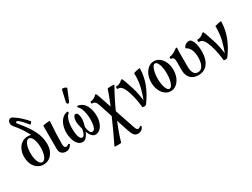

<svg xmlns="http://www.w3.org/2000/svg" viewBox="-67 -1432 3182 2424"><g transform="rotate(-30 1523.5 -219.5)"><path d="M193 11Q145 11 106.5 -15.5Q68 -42 46.5 -88.5Q25 -135 25 -195Q25 -255 46.5 -301Q68 -347 106.5 -373.5Q145 -400 193 -400Q218 -400 242 -394Q215 -445 181.5 -496Q148 -547 99 -604Q81 -625 80 -647.5Q79 -670 87 -685Q95 -698 111.5 -706Q128 -714 156 -696Q204 -666 247 -626Q290 -586 325 -545Q328 -542 321.5 -532.5Q315 -523 306.5 -516Q298 -509 296 -511Q274 -539 248 -568.5Q222 -598 193 -622Q167 -641 158 -629Q152 -620 155.5 -613Q159 -606 169 -595Q268 -479 314.5 -384.5Q361 -290 361 -195Q361 -135 339.5 -88.5Q318 -42 280 -15.5Q242 11 193 11ZM193 -24Q225 -24 246 -73Q267 -122 267 -196Q267 -271 246 -320Q225 -369 193 -369Q160 -369 139 -320Q118 -271 118 -196Q118 -122 139 -73Q160 -24 193 -24Z M520 11Q482 11 457 -11.5Q432 -34 432 -82V-415Q432 -418 447.5 -421.5Q463 -425 483.5 -427.5Q504 -430 519 -430Q534 -430 534 -427Q527 -340 523.5 -254.5Q520 -169 520 -97Q520 -42 555 -42Q570 -42 587 -59Q592 -63 600 -55.5Q608 -48 605 -43Q587 -14 567.5 -1.5Q548 11 520 11Z M762 11Q722 11 694.5 -20Q667 -51 653 -98Q639 -145 639 -192Q639 -251 656.5 -300.5Q674 -350 706.5 -382Q739 -414 784 -419Q789 -420 791.5 -409Q794 -398 791 -396Q763 -378 746 -327Q729 -276 729 -204Q729 -182 731 -154Q733 -126 739 -100.5Q745 -75 756 -58.5Q767 -42 784 -42Q805 -42 818 -67.5Q831 -93 838 -138Q826 -179 821 -206.5Q816 -234 816 -257Q816 -286 826.5 -314Q837 -342 858 -342Q879 -342 889.5 -314Q900 -286 900 -255Q900 -210 879 -137Q886 -93 897.5 -67Q909 -41 931 -41Q955 -41 967.5 -66Q980 -91 984 -126.5Q988 -162 988 -194Q988 -236 981 -277Q974 -318 960.5 -350Q947 -382 926 -397Q924 -398 925 -409.5Q926 -421 930 -420Q1008 -407 1043.5 -341Q1079 -275 1079 -182Q1079 -134 1063 -89.5Q1047 -45 1018 -17Q989 11 951 11Q920 11 896 -16Q872 -43 858 -83Q841 -42 817 -15.5Q793 11 762 11ZM868 -522Q861 -504 850 -502Q839 -500 832 -509Q825 -518 828 -535L865 -695Q867 -703 878.5 -703Q890 -703 903.5 -699Q917 -695 925.5 -688Q934 -681 931 -674Z M1079 259Q1121 174 1161.5 86Q1202 -2 1241 -91L1178 -284Q1165 -323 1149.5 -338Q1134 -353 1102 -353Q1099 -353 1098 -360.5Q1097 -368 1098 -375.5Q1099 -383 1102 -383Q1126 -383 1148.5 -394Q1171 -405 1187 -421Q1196 -431 1203 -431Q1210 -431 1224 -394L1289 -201Q1311 -254 1332 -309Q1353 -364 1370 -415Q1371 -418 1386.5 -420Q1402 -422 1421.5 -422Q1441 -422 1455 -420Q1469 -418 1467 -414Q1427 -344 1388 -267Q1349 -190 1317 -118L1413 167Q1421 194 1431 205.5Q1441 217 1454 217Q1469 217 1488 199Q1492 194 1498.5 202Q1505 210 1503 215Q1478 269 1421 269Q1387 269 1366.5 247Q1346 225 1327 168L1270 -6Q1244 58 1219.5 125.5Q1195 193 1177 258Q1176 262 1160.5 264Q1145 266 1125.5 266Q1106 266 1091.5 264Q1077 262 1079 259Z M1657 11Q1647 11 1639.5 8Q1632 5 1632 0Q1623 -89 1605.5 -159.5Q1588 -230 1567 -277Q1550 -315 1530.5 -333Q1511 -351 1476 -351Q1472 -351 1470.5 -359.5Q1469 -368 1470.5 -376.5Q1472 -385 1476 -385Q1526 -385 1564 -421Q1575 -431 1584 -431Q1585 -431 1591 -420.5Q1597 -410 1602 -396Q1620 -346 1646.5 -264.5Q1673 -183 1689 -63Q1714 -127 1737 -215.5Q1760 -304 1757 -416Q1757 -419 1771.5 -423.5Q1786 -428 1804.5 -432Q1823 -436 1837 -437.5Q1851 -439 1851 -436Q1848 -310 1804 -202Q1760 -94 1689 -1Q1680 11 1657 11Z M2046 11Q2001 11 1964 -18Q1927 -47 1906 -96.5Q1885 -146 1885 -207Q1885 -269 1906 -318Q1927 -367 1964 -396Q2001 -425 2046 -425Q2092 -425 2129 -396Q2166 -367 2187 -318Q2208 -269 2208 -207Q2208 -146 2187 -96.5Q2166 -47 2129 -18Q2092 11 2046 11ZM2046 -24Q2065 -24 2080.5 -48.5Q2096 -73 2104.5 -114.5Q2113 -156 2113 -208Q2113 -260 2104.5 -302Q2096 -344 2080.5 -368.5Q2065 -393 2046 -393Q2027 -393 2012 -368.5Q1997 -344 1988 -302Q1979 -260 1979 -208Q1979 -156 1988 -114.5Q1997 -73 2012 -48.5Q2027 -24 2046 -24Z M2451 11Q2378 11 2337 -31.5Q2296 -74 2296 -151V-277Q2296 -309 2285.5 -325.5Q2275 -342 2251 -342Q2246 -342 2244.5 -349.5Q2243 -357 2244.5 -364.5Q2246 -372 2251 -372Q2271 -372 2300 -385Q2329 -398 2357 -420Q2371 -431 2378 -431Q2387 -431 2387 -417Q2384 -398 2383.5 -378.5Q2383 -359 2383 -339V-152Q2383 -90 2403.5 -57Q2424 -24 2464 -24Q2508 -24 2533 -67.5Q2558 -111 2558 -189Q2558 -256 2537 -302Q2516 -348 2477 -364Q2477 -385 2501 -405Q2525 -425 2559 -425Q2580 -425 2597.5 -400Q2615 -375 2625.5 -331.5Q2636 -288 2636 -231Q2636 -118 2587 -53.5Q2538 11 2451 11Z M2842 11Q2832 11 2824.5 8Q2817 5 2817 0Q2808 -89 2790.5 -159.5Q2773 -230 2752 -277Q2735 -315 2715.5 -333Q2696 -351 2661 -351Q2657 -351 2655.5 -359.5Q2654 -368 2655.5 -376.5Q2657 -385 2661 -385Q2711 -385 2749 -421Q2760 -431 2769 -431Q2770 -431 2776 -420.5Q2782 -410 2787 -396Q2805 -346 2831.5 -264.5Q2858 -183 2874 -63Q2899 -127 2922 -215.5Q2945 -304 2942 -416Q2942 -419 2956.5 -423.5Q2971 -428 2989.5 -432Q3008 -436 3022 -437.5Q3036 -439 3036 -436Q3033 -310 2989 -202Q2945 -94 2874 -1Q2865 11 2842 11Z"/></g></svg>

Font: Junicode Two Beta Condensed Medium
Style: Regular
Weight: 500
Width: 3
Designer: Peter S. Baker
Foundry: Briery Creek Software
Version: Version 1.053; ttfautohint (v1.8.4)